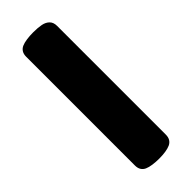

<svg xmlns="http://www.w3.org/2000/svg" viewBox="-31 -191 312 312"><g transform="rotate(45 125.0 -35.5)"><path d="M0 0V-71H250V0ZM250 0V-71Q256 -71 260 -68.5Q264 -66 266 -61.5Q268 -57 269 -50.5Q270 -44 270 -36Q270 -28 269 -21Q268 -14 266 -9.5Q264 -5 260 -2.5Q256 0 250 0ZM0 0Q-6 0 -10 -2.5Q-14 -5 -16 -9.5Q-18 -14 -19 -21Q-20 -28 -20 -36Q-20 -47 -18.5 -54.5Q-17 -62 -12.5 -66.5Q-8 -71 0 -71Z"/></g></svg>

Font: Cairo Play
Style: Regular
Weight: 400
Designer: Mohamed Gaber, Accademia di Belle Arti di Urbino
Foundry: Kief Type Foundry, Accademia di Belle Arti di Urbino
Version: Version 3.119